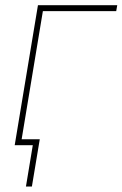

<svg xmlns="http://www.w3.org/2000/svg" viewBox="-20 -549 463 726"><path d="M423.3 -529.3 419.4 -506.8H142.1L58.1 0H35.6L123.5 -529.3ZM78.1 156.2 104 0H51.3L55.2 -22.5H130.4L100.6 156.2Z"/></svg>

Font: Inter 24pt Thin
Style: Italic
Weight: 250
Italic angle: -9.3988°
Version: Version 4.001;git-66647c0bb